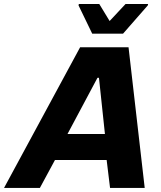

<svg xmlns="http://www.w3.org/2000/svg" viewBox="-63 -919 789 939"><path d="M-43.2 0 328.9 -688H565.6L644.7 0H475.2L458.6 -136.4H205.8L132.1 0ZM267.1 -263.6H450.2L421 -538.5H413.7ZM388 -754.3 321.1 -892.6 322.6 -899.5H422.5L473.1 -816.2L551.1 -899.5H661.3L659.8 -892.6L538.7 -754.3Z"/></svg>

Font: Saira Thin
Style: Italic
Weight: 100
Italic angle: -12°
Designer: Hector Gatti with collaboration of the Omnibus-Type team
Foundry: Omnibus-Type
Version: Version 1.101